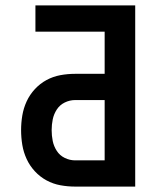

<svg xmlns="http://www.w3.org/2000/svg" viewBox="-20 -690 590 710"><path d="M258 0Q230 0 203 -5Q176 -10 152 -23Q128 -36 109 -56.5Q90 -77 78.5 -102Q67 -127 62.5 -154Q58 -181 58 -209Q58 -236 62.5 -263Q67 -290 78.5 -315Q90 -340 109 -360.5Q128 -381 152 -394Q176 -407 203 -412Q230 -417 258 -417H367V-573H111V-670H480V0ZM367 -97V-320H258Q238 -320 219.5 -311Q201 -302 190 -285Q179 -268 175 -248.5Q171 -229 171 -209Q171 -188 175 -168.5Q179 -149 190 -132Q201 -115 219.5 -106Q238 -97 258 -97Z"/></svg>

Font: Lode Term
Style: Bold
Weight: 700
Monospace: yes
Designer: Belleve Invis
Foundry: Belleve Invis
Version: Version 29.2.0